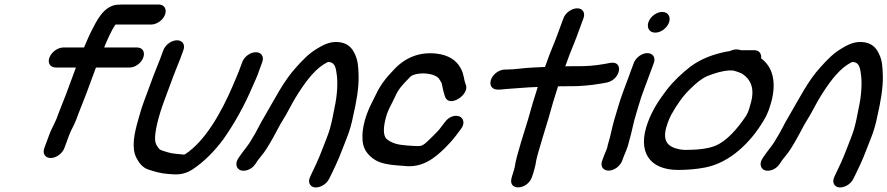

<svg xmlns="http://www.w3.org/2000/svg" viewBox="-20 -728 3942 853"><path d="M318.8 -197 329.6 -226C338.9 -251.2 351 -278.4 361.9 -308L406.3 -428H556.3C580.6 -428 607.5 -447.7 616.5 -472C625.1 -495 615.2 -517 589.2 -517H442.6C457.8 -553.8 474.9 -592.9 493.1 -619H651.9C674.9 -619 703.5 -637 713.2 -663C722.3 -687.8 709.6 -708 684.8 -708H523.8C516.3 -708 508.4 -707.6 500.1 -706.9C438.4 -701.5 406.4 -628.3 391.2 -600C377 -573 365.2 -545.3 353.4 -517H261.2C236.4 -517 208.7 -496.8 199.5 -472C189.9 -446 205.2 -428 228.3 -428H317.3L272.9 -308C262.9 -280.9 250.8 -253.7 240.6 -226L230.6 -199.1L221 -178.2C214.5 -163.9 206.1 -149.1 199.4 -131L176.9 -70C167.5 -44.7 181.7 -26 205.1 -26C228.6 -26 256.5 -44.7 265.9 -70L288.1 -130C295.9 -151.1 309.3 -171.1 318.8 -197Z M705.7 -505 690.9 -465C681.7 -439.9 673.1 -422 661.6 -391L618.3 -274C610.4 -252.6 603.5 -230.7 595.7 -201.8C575.9 -134.1 563 -71.4 586.2 -26.2C596.5 -7.7 611.2 17.2 641.7 26.1C665.5 33.7 693.3 42.7 727.7 44.9C758.6 47.2 791.9 52.1 834.9 25.1C887.8 -10.1 932.9 -56.5 971.8 -108.7C1021.4 -179.2 1065.2 -257.1 1102.4 -344.6C1111.2 -365.3 1123.7 -389.9 1131.4 -414.8L1145.1 -452C1154.8 -478 1139.5 -496 1116.4 -496C1092.1 -496 1065.1 -476.3 1056.1 -452L1041.7 -413C1038.7 -404.8 1035 -395.9 1030.5 -385.4L1015.2 -349.4C962.7 -225.9 890.7 -100.7 803.1 -43.3C800.6 -41.8 798.7 -41.2 797.9 -41.1C767.9 -44.2 742.6 -45.3 723.3 -52C704.8 -57.9 692.8 -60.6 687.3 -66.4C676.8 -79.1 669.6 -90.5 668.9 -107.6C667 -143.6 685.5 -215 707.3 -274L750.6 -391C761.1 -419.5 769.5 -436.9 780 -465L794.7 -505C804.1 -530.3 790 -549 766.5 -549C743.1 -549 715.1 -530.3 705.7 -505Z M1115.4 -0.5C1123.4 -13.5 1129 -21.3 1138.1 -31.8C1159.3 -56.2 1173.3 -81.8 1189.6 -109.9C1207.7 -141.3 1220.7 -170 1237.7 -196.3C1254.4 -222.1 1275.7 -265.6 1290.6 -290.2C1329.3 -353.8 1369.9 -410.5 1415.6 -440.5C1432.2 -450.4 1435.7 -452.9 1440.6 -452.6C1463.6 -450.9 1471 -434.3 1474.8 -405.3C1482.2 -365.2 1478.5 -303.6 1465.7 -247.1C1458.4 -210.3 1455 -189.1 1445 -153.8C1437.9 -128.5 1422.9 -94.4 1412 -65C1396.8 -23.8 1377 17.6 1358.4 56.1C1345 83.2 1358.8 102.2 1378.2 104.5C1397.4 106.8 1428.3 94.6 1442.4 66.1C1462.2 26.1 1483.1 -16.5 1500.7 -64C1506 -78.3 1511.8 -93.2 1518.3 -109C1533 -144.8 1542.4 -178.9 1548.3 -209.9C1562.6 -271.3 1575 -338.3 1573.1 -393.4C1571.9 -430.1 1570.8 -459.2 1555.9 -489.2C1544.2 -514.8 1523.8 -539.7 1477.2 -541.5C1438.2 -543 1406 -522.3 1385.1 -509.7C1351.4 -489.4 1323.9 -460.2 1297.5 -431C1240.4 -369.4 1201.4 -289.1 1159.2 -217.8C1135 -178.5 1119 -141 1098.6 -109.9C1098.2 -109.2 1097.4 -108 1096.9 -107.1C1083.6 -82.2 1061.6 -59.3 1040.1 -26.8C1021 0.4 1032.1 22.7 1049.1 28.6C1065.2 34.1 1096.2 28.7 1115.4 -0.5Z M2049.8 -351 2046.8 -359C2040.9 -374.4 2041.1 -400.8 2026.4 -425.2C2008.8 -458.6 1974 -483.8 1918.8 -489.9C1846.6 -497.8 1783.1 -474.9 1731.8 -420.5C1701.4 -388.6 1672.6 -356.6 1649.8 -307.5C1634.1 -274.3 1623.6 -258.6 1609.7 -221C1596.9 -186.4 1589.3 -148.2 1590.3 -118.3C1588.8 -67.8 1614.1 -37.4 1648 -16.6C1672.5 -1.6 1710.4 4.5 1745.7 6.9L1773.2 8.9C1855.2 19.9 1911.6 -25.2 1959.2 -72.9C1989 -103.3 1999.2 -116.3 2019.6 -144.1L2026.8 -153.4C2049.1 -181.3 2036.8 -204.3 2021.3 -210.7C2006.7 -216.8 1976.9 -214.9 1955.1 -183.7C1946.3 -172.3 1941.4 -165.9 1931.1 -152.3C1923.3 -142.6 1876.1 -96 1867.5 -89.7C1856.8 -81.9 1850.7 -79 1838.2 -79C1829.4 -79 1821.4 -79.3 1813.4 -79.9L1785 -81.9C1745.3 -84.9 1720.7 -92.1 1698.2 -110C1680.8 -125.9 1681.4 -165.4 1699 -221.7C1709.8 -250.6 1717.7 -261.1 1735.4 -298.8C1750.6 -332.9 1765.9 -348.5 1792.9 -376.6C1808.5 -393.4 1808.4 -392.6 1829.3 -398.9C1872.1 -407.5 1915.7 -396.3 1929.4 -379.7L1939.7 -363.3C1942 -359.7 1942.4 -358 1942.6 -356.3C1946 -338.5 1951.9 -312.6 1957.8 -297C1976.4 -248.3 2066.5 -307.1 2049.8 -351Z M2190 -330H2197C2204.7 -330 2212.6 -330.7 2223.3 -332.1C2270.3 -335 2319.2 -340.2 2369.1 -341.7C2353.2 -293.5 2339.3 -245.2 2325.6 -196C2316.3 -165.4 2270.2 -22.8 2268 8.2C2267.6 13.9 2257.7 46.7 2255.8 52C2255.6 52.6 2255.2 53.7 2255 54.5L2252.2 64.8C2238.5 120.9 2322.1 115.9 2342.8 60C2350.5 39.2 2360.2 4.7 2362.6 -16.8C2367.3 -41.9 2407.9 -172.8 2417 -203C2430.4 -251.2 2443.3 -296.2 2459.2 -344.5C2475.5 -344.8 2490.2 -345 2507.2 -345C2553.1 -343.8 2607.7 -349.4 2648.4 -356.4L2676.4 -361.4C2676.9 -361.5 2678 -361.8 2678.7 -362C2739.7 -377.7 2750.6 -460.4 2690.2 -448.4L2663.2 -443.5C2628.9 -437.1 2580.8 -432.8 2540.9 -434C2523.5 -434 2509.7 -433.9 2491.3 -433.5L2497.9 -451.3C2512.5 -493.8 2526.7 -523.9 2541.6 -564L2572.2 -647C2581.2 -671.3 2568.8 -691 2544.5 -691C2521.5 -691 2492.9 -673 2483.2 -647L2452.6 -564C2438.7 -526.6 2424.9 -497.6 2408.6 -450.7L2401.2 -430.5C2383.9 -429.8 2361.9 -428.6 2348.2 -428C2303.5 -426.1 2266.8 -419 2229.9 -419H2222.9C2199.9 -419 2171.3 -401 2161.7 -375C2152.5 -350.2 2165.2 -330 2190 -330Z M2761.1 -57 2768.5 -77C2771 -83.8 2770.5 -86.3 2774.4 -98.5C2788.2 -144.7 2792.9 -180.8 2806.5 -223.3C2815.8 -252.4 2823.6 -283 2834.7 -313L2884.7 -448C2894.3 -474 2879 -492 2855.9 -492C2831.6 -492 2804.6 -472.3 2795.7 -448L2745.7 -313C2732.8 -278.1 2724.5 -246 2715.5 -217.7C2703.9 -181.3 2697.5 -150.8 2689.9 -118.1C2687.4 -107.4 2680.6 -88.5 2677.4 -71.3L2673.2 -60.1C2669.8 -52.5 2666.7 -45.2 2664.1 -38L2655.2 -14C2645.5 12 2660.9 30 2683.9 30C2708.2 30 2735.2 10.3 2744.2 -14L2753.1 -38C2755.2 -43.7 2758.7 -50.5 2761.1 -57ZM2861.3 -631C2852.1 -606 2863.9 -583 2891.1 -583C2915.7 -583 2942.9 -602.9 2952 -627.5C2961.6 -653.5 2948.1 -675 2922.1 -675C2898.2 -675 2870.6 -656 2861.3 -631Z M3235.2 -415C3251.1 -411.4 3267.6 -405.6 3278.6 -399.6C3313.8 -375.7 3333.1 -337.8 3317 -275.4C3309.3 -247.5 3306.6 -233.7 3294.6 -213.3C3256 -155.7 3209.2 -102.1 3159.6 -81.2C3127.1 -66.9 3076.9 -62 3025.9 -62C3012 -62 2996.8 -64.3 2981.3 -69.1C2936.1 -83.5 2921.7 -115.4 2947.2 -184.5C2951.8 -196.9 2957.1 -208.6 2962.5 -218.8C2986.8 -263.1 3016.9 -305.3 3048.5 -334.9C3074.8 -360.3 3095.3 -377.8 3123.2 -390.4C3157.8 -403.4 3184.1 -412.5 3220.3 -415ZM3330.7 -505H3280.7C3278.1 -505 3279 -505.1 3273.8 -504.6C3265.3 -507.1 3247 -513.5 3222.5 -501C3218.1 -500.5 3212.1 -499.6 3206.2 -498.5C3151.4 -487.2 3095.2 -468.2 3046 -431C3009.4 -402.1 2973.7 -369.4 2942.5 -329.2C2909.8 -285.9 2880.1 -243.7 2858 -184C2810.2 -54.6 2864.2 27 2993 27C3032.8 27 3074.5 23.5 3110.9 16.5C3223.3 -4.4 3315.8 -96.3 3372.4 -192.2C3393.1 -225.3 3400.5 -253.2 3409.2 -284.9C3429 -370 3411.1 -431.8 3361.5 -468.8C3363.8 -488.5 3353.7 -505 3330.7 -505Z M3444.4 -0.5C3452.4 -13.5 3458 -21.3 3467.1 -31.8C3488.3 -56.2 3502.3 -81.8 3518.6 -109.9C3536.7 -141.3 3549.7 -170 3566.7 -196.3C3583.4 -222.1 3604.7 -265.6 3619.6 -290.2C3658.3 -353.8 3698.9 -410.5 3744.6 -440.5C3761.2 -450.4 3764.7 -452.9 3769.6 -452.6C3792.6 -450.9 3800 -434.3 3803.8 -405.3C3811.2 -365.2 3807.5 -303.6 3794.7 -247.1C3787.4 -210.3 3784 -189.1 3774 -153.8C3766.9 -128.5 3751.9 -94.4 3741 -65C3725.8 -23.8 3706 17.6 3687.4 56.1C3674 83.2 3687.8 102.2 3707.2 104.5C3726.4 106.8 3757.3 94.6 3771.4 66.1C3791.2 26.1 3812.1 -16.5 3829.7 -64C3835 -78.3 3840.8 -93.2 3847.3 -109C3862 -144.8 3871.4 -178.9 3877.3 -209.9C3891.6 -271.3 3904 -338.3 3902.1 -393.4C3900.9 -430.1 3899.8 -459.2 3884.9 -489.2C3873.2 -514.8 3852.8 -539.7 3806.2 -541.5C3767.2 -543 3735 -522.3 3714.1 -509.7C3680.4 -489.4 3652.9 -460.2 3626.5 -431C3569.4 -369.4 3530.4 -289.1 3488.2 -217.8C3464 -178.5 3448 -141 3427.6 -109.9C3427.2 -109.2 3426.4 -108 3425.9 -107.1C3412.6 -82.2 3390.6 -59.3 3369.1 -26.8C3350 0.4 3361.1 22.7 3378.1 28.6C3394.2 34.1 3425.2 28.7 3444.4 -0.5Z"/></svg>

Font: Just Breathe
Style: BdObl7
Weight: 400
Foundry: Cannot Into Space Fonts
Version: Version 0.72